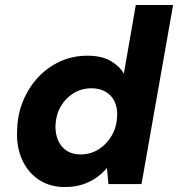

<svg xmlns="http://www.w3.org/2000/svg" viewBox="-20 -740 716 772"><path d="M240 12Q179 12 134.5 -18.5Q90 -49 67.5 -101Q45 -153 49 -220Q51 -283 74 -337Q97 -391 135 -431Q173 -471 223 -493.5Q273 -516 331 -516Q388 -516 424 -495.5Q460 -475 478 -444L526 -720H676L549 0H416L410 -65Q393 -44 368.5 -26.5Q344 -9 312.5 1.5Q281 12 240 12ZM304 -119Q344 -119 376.5 -139.5Q409 -160 429 -194.5Q449 -229 451 -271Q453 -305 441 -331Q429 -357 405 -371Q381 -385 348 -385Q308 -385 276 -365.5Q244 -346 224.5 -312.5Q205 -279 203 -236Q202 -203 213.5 -176Q225 -149 248 -134Q271 -119 304 -119Z"/></svg>

Font: DM Sans Black
Style: Italic
Weight: 900
Italic angle: -10°
Designer: Colophon Foundry, Jonny Pinhorn
Foundry: Colophon Foundry
Version: Version 4.004;gftools[0.9.30]